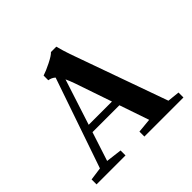

<svg xmlns="http://www.w3.org/2000/svg" viewBox="-164 -854 1032 1032"><g transform="rotate(-45 352.0 -338.0)"><path d="M18.1 0V-37.6L91.8 -47.9L268.6 -561.5Q252.4 -576.2 230.5 -579.1V-614.7Q255.9 -622.6 295.9 -642.6Q335.9 -662.6 347.7 -676.3H388.7Q399.4 -634.8 412.6 -596.7L609.4 -44.9L678.7 -37.6V0H381.8V-37.6L463.4 -45.4L405.8 -213.9H201.2L147.5 -48.8L238.3 -37.6V0ZM319.8 -466.3Q309.6 -495.1 299.3 -517.1L214.8 -256.3H391.6Z"/></g></svg>

Font: Elstob 8pt SemiBold
Style: Regular
Weight: 600
Designer: Peter S. Baker
Version: Version 1.015